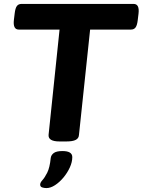

<svg xmlns="http://www.w3.org/2000/svg" viewBox="-20 -720 728 980"><path d="M284 2Q225 2 228 -32L284 -569H76Q45 -569 51 -619L55 -652Q58 -678 66 -689Q74 -700 90 -700H662Q693 -700 687 -650L683 -617Q680 -591 672 -580Q664 -569 648 -569H440L383 -31Q382 -14 366.5 -6Q351 2 319 2ZM217 240Q205 240 195 236.5Q185 233 185 222Q185 212 196.5 199.5Q208 187 221 161.5Q234 136 239 86Q241 71 254.5 61Q268 51 299 51Q349 51 349 82Q349 107 336.5 134.5Q324 162 304 186Q284 210 261 225Q238 240 217 240Z"/></svg>

Font: Asap Expanded Expanded Regular
Style: Bold Italic
Weight: 700
Width: 7
Italic angle: -6°
Designer: Pablo Cosgaya
Foundry: Omnibus-Type
Version: Version 3.001; ttfautohint (v1.8.4.7-5d5b)